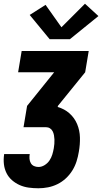

<svg xmlns="http://www.w3.org/2000/svg" viewBox="-30 -793 550 1028"><path d="M176 215Q149 215 123.5 211.5Q98 208 75.5 198Q53 188 34.5 172Q16 156 5 134Q-6 112 -9 86.5Q-12 61 -8 34Q-8 34 -8 33Q-8 32 -8 32H129Q129 32 129 32Q129 32 129 33Q127 45 128 57.5Q129 70 135 80.5Q141 91 152 96Q163 101 176 101Q193 101 209 91Q225 81 235 66Q245 51 250 34.5Q255 18 258 1Q260 -11 261 -23Q262 -35 261.5 -46.5Q261 -58 259 -69Q257 -80 252 -90Q247 -100 237.5 -106Q228 -112 216 -112H96L115 -226L260 -406H67L86 -520H445L426 -406L280 -226L279 -220Q315 -210 342 -186Q369 -162 383 -128.5Q397 -95 398 -57Q399 -19 392 20Q388 45 380 70.5Q372 96 357.5 119.5Q343 143 322.5 162Q302 181 277.5 193Q253 205 227 210Q201 215 176 215ZM236 -583 129 -713 214 -767 299 -647 425 -773 497 -707 344 -583Z"/></svg>

Font: Iosevka SS04 Heavy
Style: Italic
Weight: 900
Italic angle: -9°
Monospace: yes
Designer: Belleve Invis
Foundry: Belleve Invis
Version: Version 19.0.0; ttfautohint (v1.8.4)